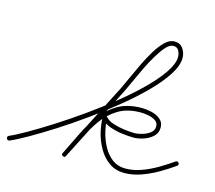

<svg xmlns="http://www.w3.org/2000/svg" viewBox="-90 -669 887 792"><g transform="rotate(15 353.5 -273.0)"><path d="M3 -9Q29 -20 73.5 -45.5Q118 -71 173 -106Q228 -141 286.5 -182.5Q345 -224 399.5 -268Q454 -312 497.5 -355Q541 -398 567 -436.5Q593 -475 593 -504Q593 -518 586 -530.5Q579 -543 563 -543Q547 -543 530.5 -524Q514 -505 497 -476.5Q480 -448 464.5 -415.5Q449 -383 436.5 -355Q424 -327 416 -311Q375 -230 334 -150Q293 -70 252 10Q248 19 240 14Q231 10 236 2Q276 -79 317 -159Q358 -239 399 -319Q408 -338 421.5 -368Q435 -398 451 -431.5Q467 -465 485 -494.5Q503 -524 522.5 -543Q542 -562 563 -562Q587 -562 599.5 -544Q612 -526 612 -504Q612 -472 586 -431.5Q560 -391 516 -346.5Q472 -302 416.5 -257Q361 -212 302 -169.5Q243 -127 186.5 -91Q130 -55 84.5 -29Q39 -3 11 9Q2 12 -2 4Q-5 -5 3 -9ZM240 14Q231 10 236 2Q259 -44 281.5 -91Q304 -138 333 -176.5Q362 -215 403 -238.5Q444 -262 505 -262Q523 -262 545 -257Q567 -252 583 -239Q599 -226 599 -204Q599 -180 582.5 -165Q566 -150 543.5 -142.5Q521 -135 501 -135Q480 -135 452.5 -138.5Q425 -142 399.5 -151Q374 -160 359 -178Q355 -183 365 -186Q376 -190 376 -184Q376 -157 383.5 -126Q391 -95 406.5 -66.5Q422 -38 445.5 -20.5Q469 -3 501 -3Q535 -3 569.5 -15.5Q604 -28 636 -47Q668 -66 695 -85Q702 -90 708 -82Q713 -75 705 -69Q677 -49 643.5 -29.5Q610 -10 573.5 3Q537 16 501 16Q465 16 437.5 -3Q410 -22 392 -53Q374 -84 365.5 -118.5Q357 -153 357 -184Q357 -190 363 -193Q369 -195 373 -190Q386 -175 409.5 -167.5Q433 -160 458 -157Q483 -154 501 -154Q515 -154 533.5 -159.5Q552 -165 566 -175.5Q580 -186 580 -204Q580 -220 566 -228.5Q552 -237 534.5 -240Q517 -243 505 -243Q448 -243 409.5 -220Q371 -197 344 -159.5Q317 -122 296 -77.5Q275 -33 252 10Q248 19 240 14Z"/></g></svg>

Font: FRB American Cursive Guidelines Extralight
Style: Italic
Weight: 200
Italic angle: -25°
Version: Version 2.0;Modular Font Editor K font №1